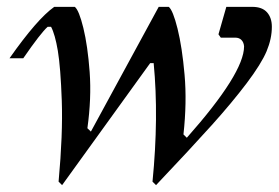

<svg xmlns="http://www.w3.org/2000/svg" viewBox="-20 -520 813 560"><path d="M128.9 -441.9H119.1Q99.1 -424.3 47.9 -350.1H7.8Q88.4 -464.8 138.2 -500H198.2Q210.4 -490.2 223.1 -438.5Q235.8 -386.7 241.5 -310.1Q247.1 -233.4 234.9 -146L245.1 -136.2L442.9 -500H472.2Q484.4 -490.2 497.8 -436.5Q511.2 -382.8 518.3 -302.2Q525.4 -221.7 515.1 -127.9L524.9 -118.2Q691.9 -306.6 691.9 -384.8Q690.9 -396.5 684.3 -403.3Q677.7 -410.2 666 -410.2H624L617.2 -419.9L640.1 -500H715.8Q744.6 -500 758.8 -484.1Q772.9 -468.3 772.9 -441.9Q772.9 -407.2 757.6 -370.6Q742.2 -334 699.5 -277.3Q656.7 -220.7 597.9 -155.3Q539.1 -89.8 435.1 20L424.8 9.8Q443.4 -178.2 428.2 -335.9H418L161.1 20L150.9 9.8Q163.6 -128.9 160.2 -226.3Q156.7 -323.7 148.7 -371.8Q140.6 -419.9 128.9 -441.9Z"/></svg>

Font: Happy Times at the IKOB New Game Plus Edition
Style: Italic
Weight: 400
Italic angle: -16°
Designer: Lucas Le Bihan
Foundry: Lucas Le Bihan
Version: Version 1.000;PS 1.0;hotconv 1.0.88;makeotf.lib2.5.647800